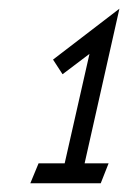

<svg xmlns="http://www.w3.org/2000/svg" viewBox="-20 -876 295 442"><path d="M49.8 -454.1H211.9L230 -500H174.8L254.9 -856L102.1 -738.8L124 -705.1L186 -752L128.9 -500H68.8Z"/></svg>

Font: Comic Neue Angular
Style: Italic
Weight: 400
Italic angle: -12°
Designer: Craig Rozynski
Foundry: Craig Rozynski
Version: Version 2.003